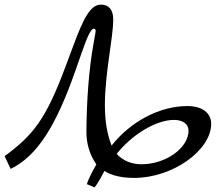

<svg xmlns="http://www.w3.org/2000/svg" viewBox="-35 -701 941 831"><path d="M776 -242C656 -242 530 -175 448 -71C427 -123 419 -184 419 -247C419 -386 455 -535 455 -617C455 -659 436 -681 402 -681C357 -681 327 -624 283 -505L249 -414C163 -183 109 -117 -15 -25L11 30C127 -26 208 -158 291 -394L320 -477C345 -549 360 -577 371 -577C377 -577 379 -572 379 -567C379 -564 378 -558 369 -508C350 -401 340 -270 339 -131C339 -77 354 -35 374 -2L382 11C363 43 345 80 341 96L374 110C392 90 413 45 417 39C448 59 492 69 546 69C713 69 879 -51 879 -165C879 -213 839 -242 776 -242ZM577 10C535 10 496 -6 470 -35C535 -117 639 -182 718 -182C757 -182 781 -164 781 -135C781 -62 684 10 577 10Z"/></svg>

Font: Marck Script
Style: Regular
Weight: 400
Designer: Denis Masharov, Marck Fogel
Foundry: Denis Masharov
Version: Version 1.002